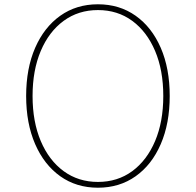

<svg xmlns="http://www.w3.org/2000/svg" viewBox="-20 -860 914 896"><path d="M437 16Q537.5 16 613 -37.5Q688.5 -91 730.2 -187.5Q772 -284 772 -412Q772 -540.5 730.2 -636.8Q688.5 -733 613 -786.5Q537.5 -840 437 -840Q336.5 -840 261.2 -786.5Q186 -733 144 -636.8Q102 -540.5 102 -412Q102 -284 144 -187.5Q186 -91 261.2 -37.5Q336.5 16 437 16ZM437 -11Q346 -11 277.2 -61.2Q208.5 -111.5 170.2 -201.8Q132 -292 132 -412Q132 -532 170.2 -622.2Q208.5 -712.5 277.2 -762.8Q346 -813 437 -813Q528.5 -813 597 -762.8Q665.5 -712.5 703.8 -622.2Q742 -532 742 -412Q742 -292 703.8 -201.8Q665.5 -111.5 597 -61.2Q528.5 -11 437 -11Z"/></svg>

Font: Spartan Thin
Style: Regular
Weight: 100
Designer: Matt Bailey, Mirko Velimirovic
Foundry: Matt Bailey
Version: Version 1.003; ttfautohint (v1.8.3)